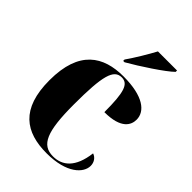

<svg xmlns="http://www.w3.org/2000/svg" viewBox="-223 -872 988 988"><g transform="rotate(45 270.5 -378.0)"><path d="M242 -615V-605H252C319 -643 438 -721 473 -756V-766H334C310 -721 271 -656 242 -615ZM300 10C446 10 506 -54 506 -105C506 -131 491 -152 469 -159C455 -44 401 -2 334 -2C250 -2 221 -70 221 -268C221 -475 239 -540 297 -540C345 -540 360 -494 360 -350C483 -350 505 -403 505 -440C505 -500 444 -550 300 -550C154 -550 44 -483 44 -267C44 -58 146 10 300 10Z"/></g></svg>

Font: Noto Serif Display ExtraBold
Style: Regular
Weight: 800
Designer: Monotype Design Team
Foundry: Monotype Imaging Inc.
Version: Version 2.009